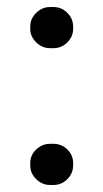

<svg xmlns="http://www.w3.org/2000/svg" viewBox="-20 -551 294 546"><path d="M122 -414Q100 -414 83 -430.5Q66 -447 66 -469V-475Q66 -498 83 -514.5Q100 -531 122 -531H132Q155 -531 171.5 -514.5Q188 -498 188 -475V-469Q188 -447 171.5 -430.5Q155 -414 132 -414ZM122 -25Q100 -25 83 -41.5Q66 -58 66 -81V-87Q66 -110 83 -126Q100 -142 122 -142H132Q155 -142 171.5 -126Q188 -110 188 -87V-81Q188 -58 171.5 -41.5Q155 -25 132 -25Z"/></svg>

Font: Huninn
Style: Regular
Weight: 400
Designer: justfont
Foundry: justfont
Version: Version 1.003